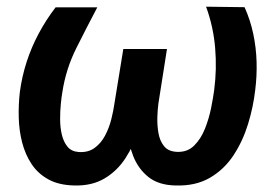

<svg xmlns="http://www.w3.org/2000/svg" viewBox="-20 -550 837 580"><path d="M602.5 -529.8 718.8 -528.3Q736.3 -489.3 745.1 -447.5Q753.9 -405.8 755.1 -363Q756.3 -320.3 751 -278.3Q745.1 -226.6 729.2 -175Q713.4 -123.5 685.3 -80.8Q657.2 -38.1 614 -12.9Q570.8 12.2 510.3 10.3Q459 9.3 428.2 -15.4Q397.5 -40 382.3 -78.9Q367.2 -117.7 364 -161.9Q360.8 -206.1 365.7 -246.6L391.1 -401.9H484.4L458.5 -237.3Q456.1 -219.7 455.3 -195.6Q454.6 -171.4 458.7 -147.7Q462.9 -124 475.8 -108.2Q488.8 -92.3 514.6 -91.3Q545.9 -89.8 566.4 -110.1Q586.9 -130.4 599.1 -161.1Q611.3 -191.9 617.7 -223.6Q624 -255.4 627 -277.8Q635.3 -341.3 629.9 -405.5Q624.5 -469.7 602.5 -529.8ZM147.9 -527.8H273.9Q241.7 -466.8 210.4 -404.3Q179.2 -341.8 168.5 -272.5Q166 -258.8 163.8 -236.8Q161.6 -214.8 161.6 -190.2Q161.6 -165.5 166.7 -143.6Q171.9 -121.6 183.8 -106.9Q195.8 -92.3 217.8 -90.8Q246.1 -88.9 265.6 -103Q285.2 -117.2 297.4 -140.4Q309.6 -163.6 316.2 -189.7Q322.8 -215.8 325.7 -237.3L352.5 -401.9H445.3L419.4 -246.6Q413.1 -202.1 398.4 -156.2Q383.8 -110.4 358.9 -72Q334 -33.7 295.9 -11Q257.8 11.7 204.6 10.3Q157.7 9.3 126.2 -8.1Q94.7 -25.4 75.4 -54.4Q56.2 -83.5 46.9 -119.6Q37.6 -155.8 36.6 -195.1Q35.6 -234.4 40 -272.5Q46.4 -319.8 60.8 -364Q75.2 -408.2 97.2 -449.2Q119.1 -490.2 147.9 -527.8Z"/></svg>

Font: Roboto SemiBold
Style: Italic
Weight: 600
Designer: Christian Robertson
Foundry: Google
Version: Version 3.009; 2024